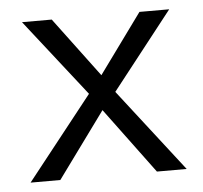

<svg xmlns="http://www.w3.org/2000/svg" viewBox="-39 -454 524 495"><g transform="rotate(-5 223.0 -207.0)"><path d="M191 -215 35 -414H112L227 -260L339 -414H416L259 -214L425 0H348L222 -170L98 0H21Z"/></g></svg>

Font: Ysabeau
Style: Regular
Weight: 400
Designer: Christian Thalmann (Catharsis Fonts)
Version: Version 0.003